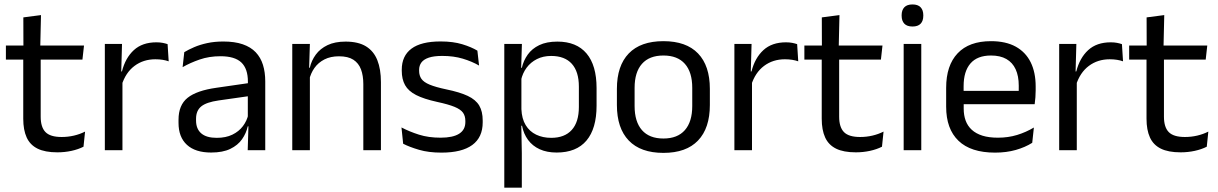

<svg xmlns="http://www.w3.org/2000/svg" viewBox="-20 -690 5596 882"><path d="M243.4 9.8Q187 9.8 152.6 -7.2Q118.2 -24.2 102.5 -58.6Q86.8 -93 86.8 -144.6V-452.3H166.9V-153.9Q166.9 -105.9 188.9 -83.3Q210.9 -60.7 263.1 -60.7Q292.5 -60.7 319.8 -67.1Q347.1 -73.5 370.8 -85.5L363.6 -16.1Q339.8 -3.9 308.4 3Q276.9 9.8 243.4 9.8ZM7.1 -416.2V-480.8H365.9L358.7 -416.2ZM87.6 -473.1 87.2 -610.1 168.3 -620.7 164.9 -473.1Z M538.7 -298.3 520.2 -360.9 540.2 -361.9Q555.9 -424 594.9 -459.8Q633.9 -495.6 698.4 -495.6Q714.7 -495.6 727.4 -493.1Q740.1 -490.6 749.9 -487.2L754.9 -408.3Q742.7 -412.7 727.3 -415.2Q711.9 -417.7 693.7 -417.7Q638.5 -417.7 597.7 -387.1Q557 -356.6 538.7 -298.3ZM461.6 0V-488.2H540.5L536.5 -344L542.5 -338V0Z M1117.9 0 1121.5 -118.6 1118.4 -131.1V-286.5L1118.8 -314.9Q1118.8 -374.3 1088.7 -403Q1058.5 -431.7 992.9 -431.7Q940.7 -431.7 896.9 -416.5Q853.1 -401.3 818.9 -381.5L826.5 -450.4Q845.6 -462 871.9 -473.3Q898.2 -484.7 931.8 -492Q965.4 -499.3 1005.8 -499.3Q1058.3 -499.3 1095.1 -486.6Q1131.9 -473.9 1154.7 -449.9Q1177.5 -425.8 1188 -392Q1198.5 -358.1 1198.5 -316.2V0ZM949.9 10.7Q877.4 10.7 838.8 -24.6Q800.1 -60 800.1 -125.7V-140Q800.1 -207.4 841.8 -240.7Q883.5 -274.1 974.7 -286.9L1129 -309.2L1133.4 -249.8L984.5 -228.6Q928.7 -220.7 904.7 -201.4Q880.6 -182 880.6 -144.5V-136.6Q880.6 -97.9 904.4 -77.4Q928.2 -56.8 975.6 -56.8Q1017.4 -56.8 1047.4 -71.4Q1077.4 -86 1095.9 -110.5Q1114.5 -135.1 1121 -165.2L1133.7 -109.8H1118.2Q1111.1 -77.8 1091.8 -50.3Q1072.6 -22.8 1038 -6.1Q1003.4 10.7 949.9 10.7Z M1649 0V-303.7Q1649 -343 1638.2 -371.5Q1627.5 -399.9 1603.2 -415.7Q1578.8 -431.4 1537.1 -431.4Q1498.6 -431.4 1470.3 -417Q1442 -402.5 1424.5 -377.8Q1407 -353 1400 -321.5L1385.5 -378.9H1403.2Q1410.8 -412.1 1430.8 -439.3Q1450.8 -466.5 1484.6 -482.7Q1518.4 -498.9 1567.5 -498.9Q1625.7 -498.9 1661.2 -477.1Q1696.8 -455.2 1713.3 -413.8Q1729.9 -372.3 1729.9 -312.6V0ZM1322.6 0V-488.2H1403.5L1399.9 -371.1L1403.5 -366.3V0Z M2007.9 11.1Q1949 11.1 1905.1 -1.8Q1861.2 -14.6 1832 -29.7L1824.3 -104.5Q1860.9 -85.3 1904.7 -71.4Q1948.5 -57.5 2003.8 -57.5Q2060.5 -57.5 2089.1 -75.6Q2117.7 -93.7 2117.7 -129.2V-134.5Q2117.7 -157.4 2106.8 -172.5Q2095.8 -187.7 2067.9 -199.2Q2039.9 -210.7 1988.4 -221.8Q1926.9 -235.3 1891.4 -253.5Q1855.9 -271.8 1840.8 -298.9Q1825.6 -326.1 1825.6 -365.1V-369.7Q1825.6 -433.3 1870.2 -466.5Q1914.7 -499.6 2003.8 -499.6Q2061.4 -499.6 2103.7 -486.7Q2146 -473.7 2173 -457.3L2180.7 -388.9Q2147.9 -407.8 2105.9 -420.5Q2063.9 -433.1 2011.6 -433.1Q1973.6 -433.1 1950.1 -425.3Q1926.7 -417.5 1916 -403.2Q1905.3 -388.8 1905.3 -368.9V-365.1Q1905.3 -343 1916 -327.7Q1926.7 -312.3 1953.9 -301.1Q1981.1 -289.8 2029.4 -279.6Q2091.8 -266.8 2128.6 -249.5Q2165.3 -232.2 2181.4 -205.2Q2197.4 -178.3 2197.4 -136.3V-128Q2197.4 -59.1 2149.6 -24Q2101.7 11.1 2007.9 11.1Z M2537 10.7Q2492.1 10.7 2459 -4.5Q2425.9 -19.7 2405.6 -47.5Q2385.2 -75.3 2378.1 -112.3H2351.3L2375.2 -188.5Q2377 -144.6 2394.8 -115.3Q2412.6 -86 2443 -71.4Q2473.4 -56.8 2512.1 -56.8Q2573.7 -56.8 2606.4 -93Q2639.2 -129.1 2639.2 -198.7V-292Q2639.2 -361 2606.7 -397Q2574.2 -433 2511.8 -433Q2475.2 -433 2446.5 -418.6Q2417.9 -404.2 2399.3 -379.2Q2380.7 -354.2 2373.6 -321.8L2353.6 -378.4H2377.2Q2384.9 -411.9 2404.3 -439.2Q2423.7 -466.5 2457.3 -482.7Q2490.9 -498.9 2540.5 -498.9Q2628.4 -498.9 2674.5 -444.3Q2720.5 -389.7 2720.5 -285.4V-204.6Q2720.5 -99.5 2674.2 -44.4Q2627.8 10.7 2537 10.7ZM2296.6 172V-488.2H2377.5L2373.9 -370.5L2375.2 -345.7V-140L2374.6 -123.4L2377.1 13.3V172Z M3027.6 12.3Q2922.7 12.3 2868.3 -44.5Q2813.9 -101.2 2813.9 -207.7V-281.9Q2813.9 -388 2868.4 -444.5Q2922.8 -500.9 3027.6 -500.9Q3132.4 -500.9 3186.6 -444.5Q3240.9 -388 3240.9 -281.9V-207.7Q3240.9 -101.2 3186.6 -44.5Q3132.4 12.3 3027.6 12.3ZM3027.6 -53.7Q3092.3 -53.7 3126.1 -92.2Q3160 -130.7 3160 -203V-286.6Q3160 -358.5 3126.2 -396.7Q3092.4 -435 3027.6 -435Q2962.8 -435 2929 -396.7Q2895.2 -358.5 2895.2 -286.6V-203Q2895.2 -130.7 2929 -92.2Q2962.8 -53.7 3027.6 -53.7Z M3430.7 -298.3 3412.2 -360.9 3432.2 -361.9Q3447.9 -424 3486.9 -459.8Q3525.9 -495.6 3590.4 -495.6Q3606.7 -495.6 3619.4 -493.1Q3632.1 -490.6 3641.9 -487.2L3646.9 -408.3Q3634.7 -412.7 3619.3 -415.2Q3603.9 -417.7 3585.7 -417.7Q3530.5 -417.7 3489.7 -387.1Q3449 -356.6 3430.7 -298.3ZM3353.6 0V-488.2H3432.5L3428.5 -344L3434.5 -338V0Z M3911.4 9.8Q3855 9.8 3820.6 -7.2Q3786.2 -24.2 3770.5 -58.6Q3754.8 -93 3754.8 -144.6V-452.3H3834.9V-153.9Q3834.9 -105.9 3856.9 -83.3Q3878.9 -60.7 3931.1 -60.7Q3960.5 -60.7 3987.8 -67.1Q4015.1 -73.5 4038.8 -85.5L4031.6 -16.1Q4007.8 -3.9 3976.4 3Q3944.9 9.8 3911.4 9.8ZM3675.1 -416.2V-480.8H4033.9L4026.7 -416.2ZM3755.6 -473.1 3755.2 -610.1 3836.3 -620.7 3832.9 -473.1Z M4131.2 0V-488.2H4212.1V0ZM4171.7 -568.2Q4146.7 -568.2 4134.3 -581.2Q4121.9 -594.3 4121.9 -617.7V-620.2Q4121.9 -643.5 4134.3 -656.6Q4146.7 -669.6 4171.7 -669.6Q4196.7 -669.6 4209 -656.6Q4221.4 -643.5 4221.4 -620.2V-617.7Q4221.4 -593.9 4209 -581Q4196.7 -568.2 4171.7 -568.2Z M4551.1 11.1Q4439.6 11.1 4383 -43.4Q4326.4 -97.8 4326.4 -199.7V-286.6Q4326.4 -389.4 4379.1 -445.1Q4431.7 -500.9 4532.5 -500.9Q4600.4 -500.9 4646.1 -475.7Q4691.7 -450.4 4714.7 -403.9Q4737.6 -357.4 4737.6 -293V-274.8Q4737.6 -259.1 4736.4 -243Q4735.2 -226.9 4733 -211.4H4658.7Q4659.5 -235.6 4659.7 -257.1Q4659.9 -278.6 4659.9 -296.4Q4659.9 -341 4645.6 -371.8Q4631.4 -402.6 4603.2 -418.8Q4574.9 -435 4532.5 -435Q4469.4 -435 4438 -398.5Q4406.6 -362.1 4406.6 -294.1V-247.4L4407 -237.5V-190.8Q4407 -160.4 4416 -135.9Q4425 -111.3 4444.1 -93.8Q4463.3 -76.2 4493 -66.8Q4522.8 -57.5 4564.2 -57.5Q4611.3 -57.5 4652.3 -70Q4693.3 -82.6 4729.4 -104.2L4721.8 -34Q4689.6 -13.5 4646.4 -1.2Q4603.3 11.1 4551.1 11.1ZM4369.1 -211.4V-272.7H4715.9V-211.4Z M4922.7 -298.3 4904.2 -360.9 4924.2 -361.9Q4939.9 -424 4978.9 -459.8Q5017.9 -495.6 5082.4 -495.6Q5098.7 -495.6 5111.4 -493.1Q5124.1 -490.6 5133.9 -487.2L5138.9 -408.3Q5126.7 -412.7 5111.3 -415.2Q5095.9 -417.7 5077.7 -417.7Q5022.5 -417.7 4981.7 -387.1Q4941 -356.6 4922.7 -298.3ZM4845.6 0V-488.2H4924.5L4920.5 -344L4926.5 -338V0Z M5403.4 9.8Q5347 9.8 5312.6 -7.2Q5278.2 -24.2 5262.5 -58.6Q5246.8 -93 5246.8 -144.6V-452.3H5326.9V-153.9Q5326.9 -105.9 5348.9 -83.3Q5370.9 -60.7 5423.1 -60.7Q5452.5 -60.7 5479.8 -67.1Q5507.1 -73.5 5530.8 -85.5L5523.6 -16.1Q5499.8 -3.9 5468.4 3Q5436.9 9.8 5403.4 9.8ZM5167.1 -416.2V-480.8H5525.9L5518.7 -416.2ZM5247.6 -473.1 5247.2 -610.1 5328.3 -620.7 5324.9 -473.1Z"/></svg>

Font: Anek Odia Medium
Style: Regular
Weight: 500
Designer: Yesha Goshar & Mahesh Sahu (Odia), Yesha Goshar (Latin)
Foundry: Ek Type
Version: Version 1.003